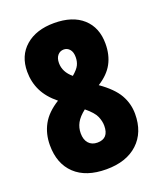

<svg xmlns="http://www.w3.org/2000/svg" viewBox="-137 -811 759 907"><g transform="rotate(-20 243.0 -357.0)"><path d="M241 10Q139 10 83.5 -42.5Q28 -95 28 -188Q28 -245 53 -291Q78 -337 136 -373Q89 -411 67.5 -455Q46 -499 46 -551Q46 -631 99.5 -677.5Q153 -724 243 -724Q336 -724 387.5 -677.5Q439 -631 439 -550Q439 -493 416 -450.5Q393 -408 342 -376Q406 -331 431.5 -286.5Q457 -242 457 -190Q457 -97 399.5 -43.5Q342 10 241 10ZM242 -459Q268 -481 276.5 -498.5Q285 -516 285 -538Q285 -564 273 -577.5Q261 -591 244 -591Q225 -591 213 -577Q201 -563 201 -538Q201 -493 242 -459ZM244 -123Q301 -123 301 -187Q301 -210 290.5 -234.5Q280 -259 241 -291Q210 -267 197 -243Q184 -219 184 -191Q184 -159 200 -141Q216 -123 244 -123Z"/></g></svg>

Font: Noto Sans Gurmukhi ExtraCondensed Black
Style: Regular
Weight: 900
Width: 2
Designer: Jelle Bosma - Monotype Design Team
Foundry: Monotype Imaging Inc.
Version: Version 2.004; ttfautohint (v1.8.4.7-5d5b)